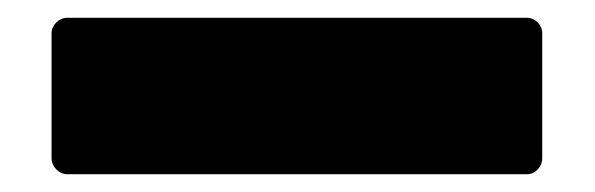

<svg xmlns="http://www.w3.org/2000/svg" viewBox="-20 69 669 216"><path d="M55 265H573C582 265 590 257 590 247V106C590 97 582 89 573 89H55C47 89 38 97 38 106V247C38 257 47 265 55 265Z"/></svg>

Font: LINE Seed JP_OTF ExtraBold
Style: Regular
Weight: 800
Designer: LY Corporation & Fontrix & Fontworks
Version: Version 1.013